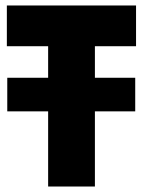

<svg xmlns="http://www.w3.org/2000/svg" viewBox="-20 -680 556 700"><path d="M6.5 -396.5H155.5V-511.5H5V-660H476V-511.5H326V-396.5H473V-274H326V0H155.5V-274H6.5Z"/></svg>

Font: League Spartan ExtraBold
Style: Regular
Weight: 800
Foundry: The League of Moveable Type
Version: Version 2.002